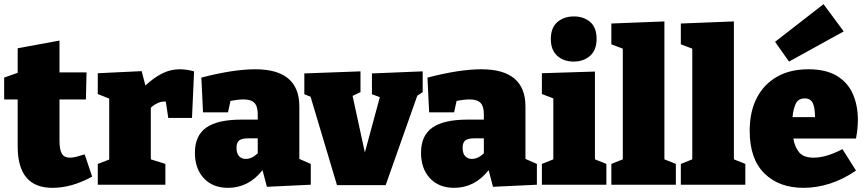

<svg xmlns="http://www.w3.org/2000/svg" viewBox="-20 -888 4162 923"><path d="M232 15Q65 15 65 -184V-410H0V-515L65 -538V-656L266 -693V-540H396L393 -410H266V-211Q266 -168 277.5 -149Q289 -130 316 -130Q330 -130 347.5 -134.5Q365 -139 387 -146L423 -39Q325 15 232 15Z M450 0V-100L505 -121V-414L450 -436V-536L661 -546L679 -477Q720 -515 760 -535Q800 -555 844 -555Q876 -555 913 -545L903 -321H789L777 -400Q774 -400 770 -400Q754 -400 736 -391.5Q718 -383 705 -370V-122L775 -100V0Z M1263 10 1242 -70Q1175 15 1076 15Q1003 15 960 -31Q917 -77 917 -154Q917 -236 971.5 -274.5Q1026 -313 1141 -313H1219V-339Q1219 -377 1203 -393.5Q1187 -410 1151 -410Q1124 -410 1088 -403L1076 -348H956L948 -515Q1102 -555 1207 -555Q1419 -555 1419 -376V-124L1474 -100V0ZM1117 -178Q1117 -150 1129.5 -137Q1142 -124 1161 -124Q1191 -124 1219 -151V-223H1174Q1143 -223 1130 -213Q1117 -203 1117 -178Z M1768 -535 2012 -545V-445L1986 -428L1834 2H1600L1473 -423L1443 -435V-535L1713 -545V-445L1675 -427L1734 -155L1806 -421L1768 -435Z M2350 10 2329 -70Q2262 15 2163 15Q2090 15 2047 -31Q2004 -77 2004 -154Q2004 -236 2058.5 -274.5Q2113 -313 2228 -313H2306V-339Q2306 -377 2290 -393.5Q2274 -410 2238 -410Q2211 -410 2175 -403L2163 -348H2043L2035 -515Q2189 -555 2294 -555Q2506 -555 2506 -376V-124L2561 -100V0ZM2204 -178Q2204 -150 2216.5 -137Q2229 -124 2248 -124Q2278 -124 2306 -151V-223H2261Q2230 -223 2217 -213Q2204 -203 2204 -178Z M2895 -100V0H2585V-100L2640 -122V-415L2585 -436V-536L2840 -544V-122ZM2738 -592Q2689 -592 2658.5 -620Q2628 -648 2628 -700Q2628 -755 2659.5 -782Q2691 -809 2739 -809Q2786 -809 2817 -782.5Q2848 -756 2848 -701Q2848 -647 2816.5 -619.5Q2785 -592 2738 -592Z M3229 -100V0H2919V-100L2974 -122V-654L2919 -675V-775L3174 -785V-122Z M3563 -100V0H3253V-100L3308 -122V-654L3253 -675V-775L3508 -785V-122Z M3843 15Q3725 15 3654.5 -54.5Q3584 -124 3584 -259Q3584 -352 3618.5 -418Q3653 -484 3716 -519.5Q3779 -555 3866 -555Q3951 -555 4003.5 -523Q4056 -491 4080 -436Q4104 -381 4104 -312Q4104 -269 4095 -222H3794Q3800 -182 3821.5 -156Q3843 -130 3891 -130Q3951 -130 4030 -171L4095 -68Q4034 -26 3970 -5.5Q3906 15 3843 15ZM3849 -415Q3817 -415 3805 -388.5Q3793 -362 3790 -325H3898Q3898 -371 3887 -393Q3876 -415 3849 -415ZM3773 -592 3706 -687 3939 -868 4036 -737Z"/></svg>

Font: Bitter Black
Style: Regular
Weight: 900
Designer: Sol Matas, and Bitter project Authors
Foundry: Sol Matas
Version: Version 2.001